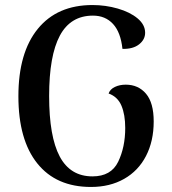

<svg xmlns="http://www.w3.org/2000/svg" viewBox="-20 -729 681 762"><path d="M53 -347Q53 -520 130 -614.5Q207 -709 347 -709Q399 -709 447.5 -695Q496 -681 526 -656Q556 -631 556 -599Q556 -572 532 -553Q508 -534 466 -535Q459 -601 428.5 -634Q398 -667 349 -667Q260 -667 217.5 -587.5Q175 -508 175 -348Q175 -187 217 -108Q259 -29 347 -29Q421 -29 449 -87Q477 -145 477 -221Q477 -274 462 -309.5Q447 -345 411 -358Q417 -375 436 -384Q455 -393 479 -393Q529 -393 559.5 -357Q590 -321 590 -247Q590 -169 559.5 -110Q529 -51 472.5 -19Q416 13 341 13Q203 13 128 -80.5Q53 -174 53 -347Z"/></svg>

Font: Arima Madurai
Style: Bold
Weight: 700
Designer: Joana Correia and Natanael Gama
Foundry: NDISCOVER
Version: Version 1.019